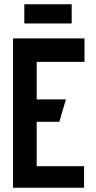

<svg xmlns="http://www.w3.org/2000/svg" viewBox="-20 -880 451 900"><path d="M316 -860H94V-770H316ZM41 0H374V-101H152V-309H258L289 -414H152V-590H376V-700H41Z"/></svg>

Font: Advent Pro
Style: Bold
Weight: 700
Designer: VivaRado, Andreas Kalpakidis
Foundry: VivaRado, Andreas Kalpakidis
Version: Version 3.000